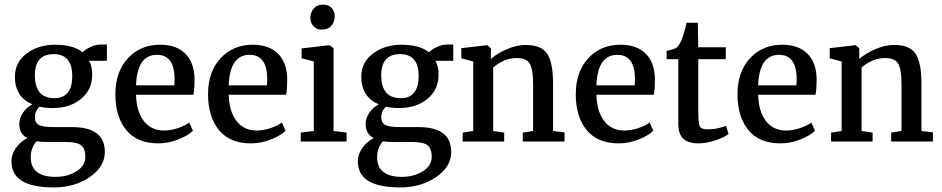

<svg xmlns="http://www.w3.org/2000/svg" viewBox="-20 -617 4106 837"><path d="M382 -294Q383 -228 334.5 -187Q286 -146 210 -146Q178 -146 152 -152Q132 -132 132 -107Q132 -81 150 -72Q168 -63 213 -63H294Q437 -63 437 45Q437 110 371 155Q305 200 215 200H214Q30 200 30 87Q30 55 50 27.5Q70 0 99 -15Q64 -33 64 -76Q64 -102 80 -125.5Q96 -149 121 -162Q45 -195 45 -282Q45 -346 96.5 -384Q148 -422 219 -422Q300 -422 340 -389Q351 -401 374 -412Q397 -423 423 -423H446V-352H368Q382 -327 382 -294ZM187 2Q160 2 139 -1Q114 28 114 68Q114 154 222 154Q274 154 313 130Q352 106 352 66Q352 32 334.5 17Q317 2 267 2ZM295 -286Q295 -381 214 -381Q132 -381 132 -289Q132 -189 217 -189Q295 -189 295 -286Z M670 8Q578 8 530.5 -50Q483 -108 483 -206Q483 -304 537.5 -363Q592 -422 678 -422Q748 -422 787 -384Q826 -346 828 -275Q828 -226 823 -204H573Q575 -131 607 -89.5Q639 -48 695 -48Q724 -48 755.5 -58.5Q787 -69 805 -83L821 -47Q800 -26 757 -9Q714 8 670 8ZM664 -378Q578 -378 573 -245H740Q740 -250 740.5 -261Q741 -272 741 -277Q739 -378 664 -378Z M1074 8Q982 8 934.5 -50Q887 -108 887 -206Q887 -304 941.5 -363Q996 -422 1082 -422Q1152 -422 1191 -384Q1230 -346 1232 -275Q1232 -226 1227 -204H977Q979 -131 1011 -89.5Q1043 -48 1099 -48Q1128 -48 1159.5 -58.5Q1191 -69 1209 -83L1225 -47Q1204 -26 1161 -9Q1118 8 1074 8ZM1068 -378Q982 -378 977 -245H1144Q1144 -250 1144.5 -261Q1145 -272 1145 -277Q1143 -378 1068 -378Z M1291 0V-39L1348 -46V-349L1295 -363V-406L1415 -420H1416L1434 -407V-46L1491 -39V0ZM1381 -488Q1360 -488 1346.5 -503Q1333 -518 1333 -539Q1333 -563 1348 -580Q1363 -597 1388 -597Q1412 -597 1425.5 -582.5Q1439 -568 1439 -547Q1439 -521 1424.5 -504.5Q1410 -488 1381 -488Z M1892 -294Q1893 -228 1844.5 -187Q1796 -146 1720 -146Q1688 -146 1662 -152Q1642 -132 1642 -107Q1642 -81 1660 -72Q1678 -63 1723 -63H1804Q1947 -63 1947 45Q1947 110 1881 155Q1815 200 1725 200H1724Q1540 200 1540 87Q1540 55 1560 27.5Q1580 0 1609 -15Q1574 -33 1574 -76Q1574 -102 1590 -125.5Q1606 -149 1631 -162Q1555 -195 1555 -282Q1555 -346 1606.5 -384Q1658 -422 1729 -422Q1810 -422 1850 -389Q1861 -401 1884 -412Q1907 -423 1933 -423H1956V-352H1878Q1892 -327 1892 -294ZM1697 2Q1670 2 1649 -1Q1624 28 1624 68Q1624 154 1732 154Q1784 154 1823 130Q1862 106 1862 66Q1862 32 1844.5 17Q1827 2 1777 2ZM1805 -286Q1805 -381 1724 -381Q1642 -381 1642 -289Q1642 -189 1727 -189Q1805 -189 1805 -286Z M1997 0V-39L2043 -46V-349L1991 -363V-407L2102 -420H2104L2120 -407V-360Q2147 -384 2189.5 -402.5Q2232 -421 2272 -421Q2340 -421 2365.5 -382.5Q2391 -344 2391 -251V-46L2441 -40V0H2259V-39L2304 -46V-251Q2304 -313 2290 -338.5Q2276 -364 2232 -364Q2179 -364 2130 -323V-46L2178 -39V0Z M2677 8Q2585 8 2537.5 -50Q2490 -108 2490 -206Q2490 -304 2544.5 -363Q2599 -422 2685 -422Q2755 -422 2794 -384Q2833 -346 2835 -275Q2835 -226 2830 -204H2580Q2582 -131 2614 -89.5Q2646 -48 2702 -48Q2731 -48 2762.5 -58.5Q2794 -69 2812 -83L2828 -47Q2807 -26 2764 -9Q2721 8 2677 8ZM2671 -378Q2585 -378 2580 -245H2747Q2747 -250 2747.5 -261Q2748 -272 2748 -277Q2746 -378 2671 -378Z M2937 -79V-359H2886V-395Q2919 -402 2929 -409Q2941 -420 2949 -438Q2964 -475 2973 -518H3022L3024 -411H3144V-359H3024V-139Q3024 -80 3030.5 -66.5Q3037 -53 3065 -53Q3104 -53 3144 -68H3145L3156 -33Q3138 -18 3098.5 -5Q3059 8 3025 8Q2981 8 2959 -12Q2937 -32 2937 -79Z M3382 8Q3290 8 3242.5 -50Q3195 -108 3195 -206Q3195 -304 3249.5 -363Q3304 -422 3390 -422Q3460 -422 3499 -384Q3538 -346 3540 -275Q3540 -226 3535 -204H3285Q3287 -131 3319 -89.5Q3351 -48 3407 -48Q3436 -48 3467.5 -58.5Q3499 -69 3517 -83L3533 -47Q3512 -26 3469 -9Q3426 8 3382 8ZM3376 -378Q3290 -378 3285 -245H3452Q3452 -250 3452.5 -261Q3453 -272 3453 -277Q3451 -378 3376 -378Z M3603 0V-39L3649 -46V-349L3597 -363V-407L3708 -420H3710L3726 -407V-360Q3753 -384 3795.5 -402.5Q3838 -421 3878 -421Q3946 -421 3971.5 -382.5Q3997 -344 3997 -251V-46L4047 -40V0H3865V-39L3910 -46V-251Q3910 -313 3896 -338.5Q3882 -364 3838 -364Q3785 -364 3736 -323V-46L3784 -39V0Z"/></svg>

Font: Aikya Medium
Style: Regular
Weight: 500
Designer: Neelakash Kshetrimayum (Latin subset based on Merriweather by Eben Sorkin)
Foundry: Brand New Type
Version: Version 1.00 b005